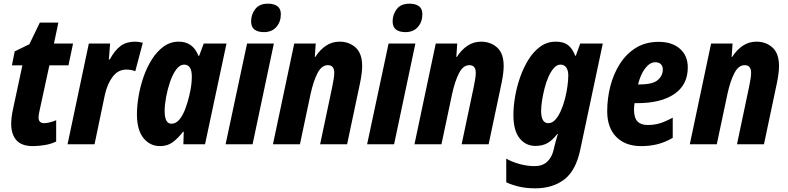

<svg xmlns="http://www.w3.org/2000/svg" viewBox="-20 -786 4293 1046"><path d="M159 10Q98 10 69.5 -22Q41 -54 41 -112Q41 -145 51 -192L102 -430H45L60 -506L140 -545L197 -663H298L274 -549H378L353 -430H249L195 -181Q193 -171 191.5 -162Q190 -153 190 -146Q190 -115 221 -115Q232 -115 249.5 -119Q267 -123 286 -131V-15Q260 -2 225.5 4Q191 10 159 10Z M348 0 464 -549H580L573 -462H578Q606 -513 637.5 -536Q669 -559 715 -559Q725 -559 736 -557.5Q747 -556 758 -553L717 -398Q695 -407 669 -407Q623 -407 593.5 -367.5Q564 -328 551 -268L495 0Z M852 10Q797 10 761.5 -34Q726 -78 726 -164Q726 -209 735 -262Q744 -315 762 -367Q780 -419 807.5 -462.5Q835 -506 871.5 -532.5Q908 -559 954 -559Q1031 -559 1061 -482H1065L1090 -549H1214L1097 0H979L981 -68H977Q951 -34 922 -12Q893 10 852 10ZM914 -112Q939 -112 958 -135.5Q977 -159 990 -194.5Q1003 -230 1011 -264Q1020 -302 1022.5 -326Q1025 -350 1025 -369Q1025 -434 983 -434Q960 -434 940.5 -408Q921 -382 907 -341.5Q893 -301 885 -258Q877 -215 877 -181Q877 -112 914 -112Z M1418 -611Q1385 -611 1366.5 -625Q1348 -639 1348 -670Q1348 -707 1370.5 -736.5Q1393 -766 1440 -766Q1472 -766 1491 -752.5Q1510 -739 1510 -709Q1510 -667 1485.5 -639Q1461 -611 1418 -611ZM1209 0 1326 -549H1472L1356 0Z M1467 0 1583 -549H1700L1695 -476H1698Q1723 -515 1756 -537Q1789 -559 1830 -559Q1882 -559 1917.5 -527Q1953 -495 1953 -426Q1953 -391 1942 -336L1871 0H1724L1790 -313Q1794 -334 1797.5 -354Q1801 -374 1801 -389Q1801 -431 1766 -431Q1732 -431 1709.5 -387Q1687 -343 1672 -274L1614 0Z M2189 -611Q2156 -611 2137.5 -625Q2119 -639 2119 -670Q2119 -707 2141.5 -736.5Q2164 -766 2211 -766Q2243 -766 2262 -752.5Q2281 -739 2281 -709Q2281 -667 2256.5 -639Q2232 -611 2189 -611ZM1980 0 2097 -549H2243L2127 0Z M2238 0 2354 -549H2471L2466 -476H2469Q2494 -515 2527 -537Q2560 -559 2601 -559Q2653 -559 2688.5 -527Q2724 -495 2724 -426Q2724 -391 2713 -336L2642 0H2495L2561 -313Q2565 -334 2568.5 -354Q2572 -374 2572 -389Q2572 -431 2537 -431Q2503 -431 2480.5 -387Q2458 -343 2443 -274L2385 0Z M2896 240Q2846 240 2806.5 230.5Q2767 221 2738 207V78Q2766 95 2808.5 107Q2851 119 2892 119Q2935 119 2960.5 95.5Q2986 72 2996 31L3001 9Q3004 -4 3009 -21.5Q3014 -39 3019 -56H3016Q2991 -23 2963.5 -7Q2936 9 2897 9Q2844 9 2810.5 -33Q2777 -75 2777 -160Q2777 -205 2786 -258.5Q2795 -312 2813.5 -365Q2832 -418 2859.5 -462Q2887 -506 2924 -532.5Q2961 -559 3008 -559Q3051 -559 3075 -540Q3099 -521 3114 -482H3117L3141 -549H3264L3142 26Q3118 143 3054.5 191.5Q2991 240 2896 240ZM2967 -115Q2988 -115 3005 -133.5Q3022 -152 3035.5 -182.5Q3049 -213 3058 -248Q3067 -283 3071.5 -316.5Q3076 -350 3076 -375Q3076 -402 3065 -418Q3054 -434 3034 -434Q3014 -434 2997.5 -415.5Q2981 -397 2968 -367.5Q2955 -338 2946.5 -304Q2938 -270 2933 -238Q2928 -206 2928 -182Q2928 -115 2967 -115Z M3473 10Q3387 10 3337.5 -40Q3288 -90 3288 -180Q3288 -249 3305 -316Q3322 -383 3357 -438Q3392 -493 3444.5 -525.5Q3497 -558 3569 -558Q3641 -558 3684 -520.5Q3727 -483 3727 -419Q3727 -324 3654 -274Q3581 -224 3451 -224H3437Q3434 -206 3434 -189Q3434 -145 3452.5 -125Q3471 -105 3508 -105Q3544 -105 3574 -114Q3604 -123 3645 -145V-35Q3604 -11 3562.5 -0.5Q3521 10 3473 10ZM3464 -326Q3536 -326 3563.5 -350Q3591 -374 3591 -407Q3591 -426 3580 -436.5Q3569 -447 3550 -447Q3521 -447 3495.5 -414.5Q3470 -382 3456 -326Z M3738 0 3854 -549H3971L3966 -476H3969Q3994 -515 4027 -537Q4060 -559 4101 -559Q4153 -559 4188.5 -527Q4224 -495 4224 -426Q4224 -391 4213 -336L4142 0H3995L4061 -313Q4065 -334 4068.5 -354Q4072 -374 4072 -389Q4072 -431 4037 -431Q4003 -431 3980.5 -387Q3958 -343 3943 -274L3885 0Z"/></svg>

Font: Noto Sans Condensed ExtraBold
Style: Italic
Weight: 800
Width: 3
Italic angle: -12°
Designer: Monotype Design Team
Foundry: Monotype Imaging Inc.
Version: Version 2.013; ttfautohint (v1.8.4.7-5d5b)